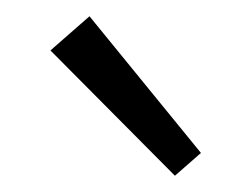

<svg xmlns="http://www.w3.org/2000/svg" viewBox="-20 -716 303 236"><path d="M42 -654 90 -696 227 -528 195 -500Z"/></svg>

Font: Ysabeau
Style: Regular
Weight: 400
Designer: Christian Thalmann (Catharsis Fonts)
Version: Version 0.003